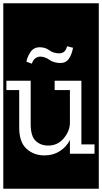

<svg xmlns="http://www.w3.org/2000/svg" viewBox="-32 -937 622 1170"><path d="M-12 213V-917H570V213ZM413 -646 377 -655Q369 -628 356.5 -620Q344 -612 330 -612Q294 -612 269 -630.5Q244 -649 210 -649Q172 -649 152.5 -618Q133 -587 129 -561L162 -549Q170 -573 184.5 -582.5Q199 -592 213 -592Q241 -592 269 -572.5Q297 -553 336 -553Q370 -553 388 -579.5Q406 -606 413 -646ZM394 0H544V-57H464V-445H301V-388H394V-184Q392 -136 355.5 -93Q319 -50 262 -50Q215 -50 185 -79Q155 -108 155 -180V-445H7V-388H85V-160Q85 -71 129.5 -30.5Q174 10 239 10Q292 10 332.5 -16Q373 -42 394 -84Z"/></svg>

Font: Zilla Slab Highlight
Style: Regular
Weight: 400
Designer: Typotheque Type Foundry
Foundry: Typotheque type foundry
Version: Version 1.1; 2017; ttfautohint (v1.6)